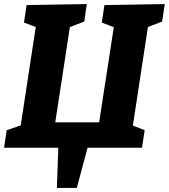

<svg xmlns="http://www.w3.org/2000/svg" viewBox="-29 -727 831 945"><path d="M251 198 258 0H-9L4 -86L73 -110L147 -594L89 -616L102 -702L398 -707L386 -621L315 -594L243 -125H459L531 -593L472 -616L485 -702L782 -707L769 -621L699 -594L625 -109L683 -86L670 0H402L349 198Z"/></svg>

Font: Bitter ExtraBold
Style: Italic
Weight: 800
Italic angle: -9°
Designer: Sol Matas, and Bitter project Authors
Foundry: Sol Matas
Version: Version 2.001